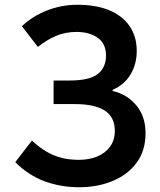

<svg xmlns="http://www.w3.org/2000/svg" viewBox="-20 -772 672 806"><path d="M312 14Q236 14 168.5 -10.5Q101 -35 44 -91L114 -182Q145 -153 176 -135Q207 -117 240 -109Q273 -101 311 -101Q354 -101 388 -115Q422 -129 442 -156.5Q462 -184 462 -222Q462 -281 419.5 -308Q377 -335 296 -335H205V-434H273Q355 -434 390 -461Q425 -488 425 -539Q425 -589 390 -613.5Q355 -638 301 -638Q254 -638 214.5 -621Q175 -604 139 -575L72 -662Q116 -704 177 -728Q238 -752 305 -752Q383 -752 438.5 -729Q494 -706 524 -662.5Q554 -619 554 -558Q554 -503 528 -459.5Q502 -416 453 -395V-390Q512 -377 551.5 -330.5Q591 -284 591 -213Q591 -140 554 -89.5Q517 -39 453.5 -12.5Q390 14 312 14Z"/></svg>

Font: Noto Sans KR SemiBold
Style: Regular
Weight: 600
Designer: Ryoko NISHIZUKA  (kana, bopomofo & ideographs); Paul D. Hunt (Latin, Greek & Cyrillic); Sandoll Communications , Soo-you
Foundry: Adobe
Version: Version 2.004-H2;hotconv 1.0.118;makeotfexe 2.5.65603